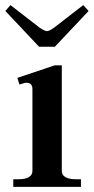

<svg xmlns="http://www.w3.org/2000/svg" viewBox="-20 -732 369 752"><path d="M1 -689 21 -712 136 -623Q156 -610 164 -610Q172 -610 191 -623L306 -712L327 -689L195 -549H133ZM32 -30H53Q78 -30 92.5 -38Q107 -46 107 -63V-383Q107 -408 83 -408Q78 -408 69.5 -405Q61 -402 56 -401L48 -427L194 -476H222V-63Q222 -46 236.5 -38Q251 -30 275 -30H297V0H32Z"/></svg>

Font: Taviraj Medium
Style: Regular
Weight: 500
Designer: Katatrad Team
Foundry: CadsonDemak
Version: Version 1.030